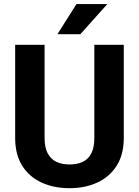

<svg xmlns="http://www.w3.org/2000/svg" viewBox="-20 -936 698 965"><path d="M602.1 -710.9V-242.2Q602.1 -159.7 566.7 -103.5Q531.2 -47.4 469.7 -18.8Q408.2 9.8 329.6 9.8Q250 9.8 188.2 -18.8Q126.5 -47.4 91.3 -103.5Q56.2 -159.7 56.2 -242.2V-710.9H204.1V-242.2Q204.1 -195.8 219.2 -166.3Q234.4 -136.7 262.5 -123Q290.5 -109.4 329.6 -109.4Q369.1 -109.4 397 -123Q424.8 -136.7 439.5 -166.3Q454.1 -195.8 454.1 -242.2V-710.9ZM364.3 -915.5H519.5L383.8 -764.2H268.6Z"/></svg>

Font: Heebo
Style: Bold
Weight: 700
Designer: Oded Ezer
Foundry: Ezer Type House
Version: Version 3.100